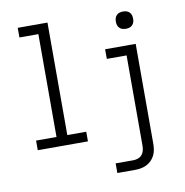

<svg xmlns="http://www.w3.org/2000/svg" viewBox="-99 -829 1098 1138"><g transform="rotate(-10 450.0 -260.0)"><path d="M74 0V-58H197V-677H83V-735H262V-58H376V0ZM515 215V157H621Q635 157 649.5 152Q664 147 673.5 136Q683 125 686.5 110.5Q690 96 690 81V-462H571V-520H755V81Q755 99 752 117Q749 135 741 151Q733 167 720 180Q707 193 690.5 201Q674 209 656.5 212Q639 215 621 215ZM714 -618Q703 -618 693 -621Q683 -624 675.5 -631.5Q668 -639 665 -649Q662 -659 662 -670Q662 -681 665 -691Q668 -701 675.5 -708.5Q683 -716 693 -719Q703 -722 714 -722Q725 -722 735 -719Q745 -716 752.5 -708.5Q760 -701 763 -691Q766 -681 766 -670Q766 -659 763 -649Q760 -639 752.5 -631.5Q745 -624 735 -621Q725 -618 714 -618Z"/></g></svg>

Font: Iosevka Etoile Light
Style: Regular
Weight: 300
Designer: Belleve Invis
Foundry: Belleve Invis
Version: Version 25.0.1; ttfautohint (v1.8.4)